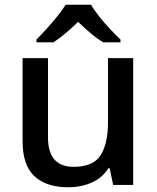

<svg xmlns="http://www.w3.org/2000/svg" viewBox="-20 -786 667 816"><path d="M546 -539V0H461L446 -71H441Q414 -29 368.5 -9.5Q323 10 271 10Q177 10 126.5 -37Q76 -84 76 -186V-539H184V-202Q184 -77 293 -77Q376 -77 407.5 -126Q439 -175 439 -267V-539ZM367 -766Q380 -743 402 -715.5Q424 -688 448.5 -662Q473 -636 492 -618V-606H419Q392 -622 365.5 -644.5Q339 -667 312 -693Q285 -667 259 -645Q233 -623 207 -606H135V-618Q154 -637 177.5 -663Q201 -689 223 -716Q245 -743 259 -766Z"/></svg>

Font: Noto Sans Meetei Mayek Medium
Style: Regular
Weight: 500
Designer: Monotype Design Team and Neelakash Kshetrimayum
Foundry: Monotype Imaging Inc.
Version: Version 2.002; ttfautohint (v1.8.4.7-5d5b)